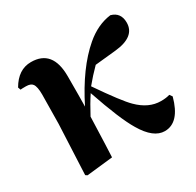

<svg xmlns="http://www.w3.org/2000/svg" viewBox="-130 -709 891 872"><g transform="rotate(-30 315.5 -273.0)"><path d="M608 -102Q576 17 499 17Q440 17 390 -68Q350 -134 293 -301Q267 -262 239 -209Q233 -31 231 0L94 15L85 9L97 -253L99 -406Q99 -447 88 -462Q79 -475 53 -475Q29 -475 25 -474L20 -488Q61 -559 128 -559Q241 -559 241 -420Q241 -308 240 -261Q319 -419 415 -501Q477 -554 547 -563Q595 -550 595 -497Q595 -423 486 -412L377 -401Q342 -366 310 -327Q397 -200 433 -165Q488 -110 552 -110Q580 -110 598 -116Z"/></g></svg>

Font: Source Han Serif CN Heavy
Style: Regular
Weight: 900
Designer: Ryoko NISHIZUKA  (kana & ideographs); Frank Grießhammer (Latin, Greek & Cyrillic); Wenlong ZHANG  (bopomofo); Sandoll Co
Foundry: Adobe Systems Incorporated
Version: Version 1.000;PS 1;hotconv 16.6.53;makeotf.lib2.5.65590